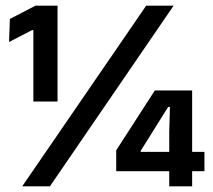

<svg xmlns="http://www.w3.org/2000/svg" viewBox="-20 -659 752 679"><path d="M98 -300V-552.5H93.5L12 -510.5L15 -592L105.5 -639H183.5V-300ZM58.5 0 497 -639H594L156.5 0ZM578.5 0V-193.5L581 -280.5H574.5L477.5 -125.5V-98L439 -122H703V-53.5H391V-127.5L527.5 -339H659.5V0Z"/></svg>

Font: Anek Bangla
Style: Semi-bold
Weight: 600
Designer: Sulekha Rajkumar (Bangla), Yesha Goshar (Latin)
Foundry: Ek Type
Version: Version 1.002;March 21, 2022;FontCreator 13.0.0.2683 64-bit